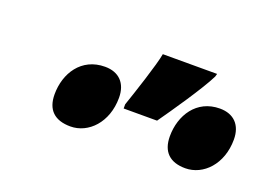

<svg xmlns="http://www.w3.org/2000/svg" viewBox="-49 -942 595 432"><g transform="rotate(20 248.5 -726.0)"><path d="M240 -693H320C342 -724 393 -798 409 -831L411 -838H281C277 -813 250 -732 240 -703ZM141 -614C184 -614 222 -653 222 -712C222 -747 202 -767 169 -767C112 -767 83 -720 83 -670C83 -633 103 -614 141 -614ZM416 -614C459 -614 497 -653 497 -712C497 -747 477 -767 444 -767C388 -767 359 -720 359 -670C359 -633 379 -614 416 -614Z"/></g></svg>

Font: Noto Sans UI Condensed Black
Style: Italic
Weight: 900
Width: 3
Italic angle: -192°
Designer: Monotype Design Team
Foundry: Monotype Imaging Inc.
Version: Version 1.901